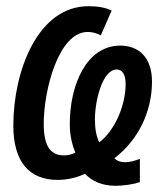

<svg xmlns="http://www.w3.org/2000/svg" viewBox="-20 -570 543 619"><path d="M353 29C377 29 412 24 431 17V-58C417 -52 398 -47 383 -47C368 -47 356 -52 349 -60C425 -118 470 -209 470 -307C470 -384 428 -423 368 -423C259 -423 205 -297 205 -170C205 -135 212 -104 223 -78C213 -73 201 -69 187 -69C143 -69 121 -98 121 -171C121 -278 168 -467 263 -467C277 -467 292 -463 305 -456L340 -536C319 -546 295 -550 265 -550C103 -550 23 -343 23 -165C23 -51 72 10 166 10C195 10 228 3 254 -10C277 15 310 29 353 29ZM300 -111C291 -129 286 -154 286 -184C286 -250 312 -346 356 -346C375 -346 385 -329 385 -299C385 -231 351 -150 300 -111Z"/></svg>

Font: Noto Sans UI Condensed Medium
Style: Italic
Weight: 500
Width: 3
Italic angle: -12°
Designer: Monotype Design Team
Foundry: Monotype Imaging Inc.
Version: Version 1.901